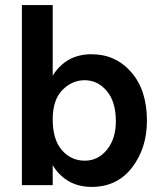

<svg xmlns="http://www.w3.org/2000/svg" viewBox="-20 -727 635 754"><path d="M313 -96Q365 -96 400 -139Q435 -182 435 -251Q435 -327 399.5 -369.5Q364 -412 312 -412Q263 -412 225 -373.5Q187 -335 187 -258Q187 -179 223 -137.5Q259 -96 313 -96ZM187 -707V-430Q240 -514 339 -514Q434 -514 495.5 -443.5Q557 -373 557 -253Q557 -145 498.5 -69Q440 7 340 7Q240 7 187 -78V0H66V-707Z"/></svg>

Font: Hind Semibold
Style: Regular
Weight: 600
Designer: Manushi Parikh, Satya Rajpurohit
Foundry: Indian Type Foundry
Version: Version 1.201;PS 1.0;hotconv 1.0.78;makeotf.lib2.5.61930; tt